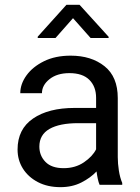

<svg xmlns="http://www.w3.org/2000/svg" viewBox="-20 -770 584 800"><path d="M395 0Q390.6 -9.8 387.5 -24.7Q384.3 -39.6 382.3 -55.7Q356.9 -28.8 318.8 -9.5Q280.8 9.8 231.9 9.8Q178.2 9.8 137.9 -11.2Q97.7 -32.2 75.4 -67.6Q53.2 -103 53.2 -147Q53.2 -231.9 117.7 -276.1Q182.1 -320.3 291 -320.3H380.4V-362.3Q380.4 -409.2 352.3 -437.3Q324.2 -465.3 269 -465.3Q217.8 -465.3 186.3 -440.2Q154.8 -415 154.8 -381.8H64.5Q64.5 -419.9 90.3 -455.8Q116.2 -491.7 163.3 -514.9Q210.4 -538.1 274.4 -538.1Q360.4 -538.1 415.5 -494.1Q470.7 -450.2 470.7 -361.3V-115.2Q470.7 -88.9 475.3 -59.1Q480 -29.3 489.3 -7.8V0ZM245.1 -69.3Q293.9 -69.3 329.8 -93.8Q365.7 -118.2 380.4 -147.9V-256.8H305.7Q228 -256.8 186 -232.7Q144 -208.5 144 -159.2Q144 -121.6 169.4 -95.5Q194.8 -69.3 245.1 -69.3ZM311.5 -750 432.6 -616.7V-611.8H357.4L284.2 -694.3L211.4 -611.8H137.2V-617.2L256.8 -750Z"/></svg>

Font: Vazirmatn RD FD
Style: Regular
Weight: 400
Designer: Saber Rastikerdar
Foundry: Saber Rastikerdar
Version: Version 33.003